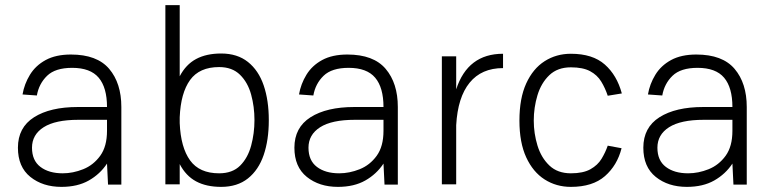

<svg xmlns="http://www.w3.org/2000/svg" viewBox="-20 -720 3023 750"><path d="M220 10Q147 10 98.5 -29Q50 -68 50 -143Q50 -222 113 -262Q176 -302 284 -302H398Q398 -378 365.5 -416.5Q333 -455 262 -455Q196 -455 164 -424Q132 -393 124 -347L68 -351Q75 -392 97 -428Q119 -464 158.5 -485.5Q198 -507 257 -507Q359 -507 406.5 -451Q454 -395 454 -302V1H402L398 -81Q371 -40 327 -15Q283 10 220 10ZM225 -43Q265 -43 305 -59Q345 -75 371.5 -111.5Q398 -148 398 -209V-252H286Q196 -252 150.5 -223Q105 -194 105 -143Q105 -93 138 -68Q171 -43 225 -43Z M682 0H626V-700H682V-422Q706 -468 746 -489.5Q786 -511 844 -511Q907 -511 948.5 -478Q990 -445 1010 -386.5Q1030 -328 1030 -251V-250Q1030 -173 1010 -114.5Q990 -56 948.5 -23Q907 10 844 10Q786 10 746 -11.5Q706 -33 682 -79ZM836 -458Q759 -458 722.5 -407.5Q686 -357 682 -262V-239Q686 -144 722.5 -93.5Q759 -43 836 -43Q888 -43 918 -73Q948 -103 961 -151Q974 -199 974 -251Q974 -303 961 -350.5Q948 -398 917.5 -428Q887 -458 836 -458Z M1300 10Q1227 10 1178.5 -29Q1130 -68 1130 -143Q1130 -222 1193 -262Q1256 -302 1364 -302H1478Q1478 -378 1445.5 -416.5Q1413 -455 1342 -455Q1276 -455 1244 -424Q1212 -393 1204 -347L1148 -351Q1155 -392 1177 -428Q1199 -464 1238.5 -485.5Q1278 -507 1337 -507Q1439 -507 1486.5 -451Q1534 -395 1534 -302V1H1482L1478 -81Q1451 -40 1407 -15Q1363 10 1300 10ZM1305 -43Q1345 -43 1385 -59Q1425 -75 1451.5 -111.5Q1478 -148 1478 -209V-252H1366Q1276 -252 1230.5 -223Q1185 -194 1185 -143Q1185 -93 1218 -68Q1251 -43 1305 -43Z M1706 0V-500H1762V-371Q1807 -510 1945 -510V-454Q1861 -454 1814.5 -397Q1768 -340 1762 -231V0Z M2210 10Q2153 10 2107.5 -19Q2062 -48 2035.5 -105.5Q2009 -163 2009 -249Q2009 -336 2035.5 -394Q2062 -452 2107.5 -481Q2153 -510 2210 -510Q2295 -510 2342.5 -468Q2390 -426 2409 -355L2354 -346Q2344 -376 2328.5 -401.5Q2313 -427 2285 -442Q2257 -457 2210 -457Q2158 -457 2126 -426.5Q2094 -396 2079.5 -348Q2065 -300 2065 -249Q2065 -199 2079.5 -151.5Q2094 -104 2126 -73.5Q2158 -43 2210 -43Q2258 -43 2286.5 -59Q2315 -75 2330 -100Q2345 -125 2354 -151L2408 -141Q2391 -74 2343 -32Q2295 10 2210 10Z M2663 10Q2590 10 2541.5 -29Q2493 -68 2493 -143Q2493 -222 2556 -262Q2619 -302 2727 -302H2841Q2841 -378 2808.5 -416.5Q2776 -455 2705 -455Q2639 -455 2607 -424Q2575 -393 2567 -347L2511 -351Q2518 -392 2540 -428Q2562 -464 2601.5 -485.5Q2641 -507 2700 -507Q2802 -507 2849.5 -451Q2897 -395 2897 -302V1H2845L2841 -81Q2814 -40 2770 -15Q2726 10 2663 10ZM2668 -43Q2708 -43 2748 -59Q2788 -75 2814.5 -111.5Q2841 -148 2841 -209V-252H2729Q2639 -252 2593.5 -223Q2548 -194 2548 -143Q2548 -93 2581 -68Q2614 -43 2668 -43Z"/></svg>

Font: Haskoy Light
Style: Regular
Weight: 300
Designer: Ertekin Erdin
Foundry: Ertekin Erdin
Version: Version 2.000; ttfautohint (v1.8.4.7-5d5b)